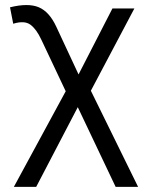

<svg xmlns="http://www.w3.org/2000/svg" viewBox="-20 -518 575 748"><path d="M34 210 236 -162.5 141 -363.5Q122 -404.5 98.5 -421.8Q75 -439 31.5 -425.5L19 -489.5Q89.5 -507 130.8 -489.8Q172 -472.5 199 -414.5L286 -228L418 -485H503.5L334 -164.5L518 210H430.5L283 -100.5L121 210Z"/></svg>

Font: Geologica ExtraLight
Style: Regular
Weight: 200
Designer: Sindre Bremnes, Frode Helland
Foundry: Monokrom Skriftforlag AS
Version: Version 1.010; ttfautohint (v1.8.4.7-5d5b);gftools[0.9.28]